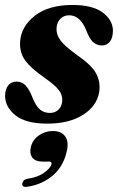

<svg xmlns="http://www.w3.org/2000/svg" viewBox="-24 -476 464 754"><path d="M172 -32.5Q194 -32.5 207.2 -47Q220.5 -61.5 220.5 -83.5Q221 -104.5 206.2 -123.2Q191.5 -142 150.5 -171Q97.5 -207.5 74.8 -239Q52 -270.5 55 -313.5Q59.5 -372.5 113.2 -414.5Q167 -456.5 260.5 -456.5Q339 -456.5 378.8 -427.2Q418.5 -398 419.5 -356.5Q419.5 -328 407.8 -312.8Q396 -297.5 376.5 -297.5Q356 -297.5 341.2 -311Q326.5 -324.5 313.5 -360Q289.5 -416 247.5 -416Q225.5 -416 211.8 -400.8Q198 -385.5 198 -362Q197.5 -339 213.8 -317Q230 -295 279 -259.5Q336.5 -220 354 -186.5Q371.5 -153 365.5 -114.5Q356.5 -59.5 302 -25Q247.5 9.5 162.5 9.5Q77 9.5 36.5 -23.2Q-4 -56 -4 -99.5Q-4 -124.5 7.8 -140Q19.5 -155.5 41 -155.5Q63 -155.5 77.5 -139.5Q92 -123.5 104.5 -90.5Q118 -58 133.8 -45.2Q149.5 -32.5 172 -32.5ZM144.5 158.5Q113 158.5 102 141.5Q91 124.5 97.5 100Q104.5 72.5 129 55.5Q153.5 38.5 183.5 38.5Q217.5 38.5 232.8 60.8Q248 83 236.5 125.5Q222 181.5 181.2 215Q140.5 248.5 85.5 257Q62 261.5 63.5 245Q64 239 68.5 233.8Q73 228.5 82 226.5Q124 220.5 149 202.5Q174 184.5 178 169Q180.5 158.5 169 158.5Z"/></svg>

Font: Fraunces 144pt S050
Style: Bold Italic
Weight: 700
Italic angle: -16°
Version: Version 1.000; ttfautohint (v1.8.3)